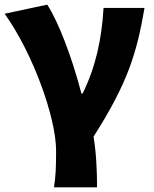

<svg xmlns="http://www.w3.org/2000/svg" viewBox="-23 -603 660 825"><path d="M209 202H394C394 138 391 56 379 -16C526 -246 565 -376 598 -569H422C414 -434 388 -315 332 -201H327C285 -361 228 -509 180 -583L-3 -544C121 -370 218 -95 218 44C218 124 216 155 209 202Z"/></svg>

Font: Noto Sans JP Black
Style: Regular
Weight: 900
Designer: Ryoko NISHIZUKA 西塚涼子 (kana, bopomofo & ideographs); Paul D. Hunt (Latin, Greek & Cyrillic); Sandoll Communications 산돌커뮤니
Foundry: Adobe
Version: Version 2.002;hotconv 1.0.116;makeotfexe 2.5.65601